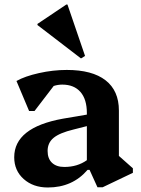

<svg xmlns="http://www.w3.org/2000/svg" viewBox="-20 -817 624 851"><path d="M192 14Q127 14 85 -23.5Q43 -61 43 -120Q43 -252 259 -291L365 -309V-316Q365 -377 336.5 -409.5Q308 -442 256 -442Q237 -442 218 -436L133 -325H109L53 -458Q90 -479 152.5 -493Q215 -507 276 -507Q389 -507 448 -461Q507 -415 507 -327V-126L569 -71V-51L435 13H412L377 -64H368Q301 14 192 14ZM191 -148Q191 -114 210.5 -95.5Q230 -77 265 -77Q323 -77 365 -107V-258L306 -243Q244 -228 217.5 -206Q191 -184 191 -148ZM339 -558 146 -706V-711L274 -797H279L357 -569Z"/></svg>

Font: Platypi SemiBold
Style: Regular
Weight: 600
Designer: David Sargent
Foundry: Bolt Cutter Type
Version: Version 1.200; ttfautohint (v1.8.4.7-5d5b)